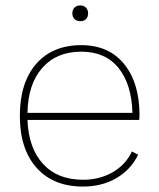

<svg xmlns="http://www.w3.org/2000/svg" viewBox="-20 -676 583 706"><path d="M492 -235H81Q85 -131 138.5 -73Q192 -15 285 -15Q346 -15 394 -42.5Q442 -70 465 -119L488 -107Q461 -52 408 -21Q355 10 285 10Q176 10 114.5 -59Q53 -128 53 -250Q53 -372 113 -441Q173 -510 279 -510Q380 -510 436.5 -440.5Q493 -371 493 -252ZM81 -261H467Q464 -367 415.5 -426.5Q367 -486 279 -486Q188 -486 135.5 -426.5Q83 -367 81 -261ZM304 -627Q304 -614 296.5 -606Q289 -598 275 -598Q262 -598 254 -606Q246 -614 246 -627Q246 -640 254 -648Q262 -656 275 -656Q288 -656 296 -648Q304 -640 304 -627Z"/></svg>

Font: Work Sans ExtraLight
Style: Regular
Weight: 280
Designer: Wei Huang
Foundry: Wei Huang
Version: Version 1.500